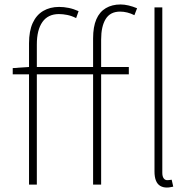

<svg xmlns="http://www.w3.org/2000/svg" viewBox="-20 -827 861 860"><path d="M110 0V-633Q110 -688 126.5 -724Q143 -760 173.5 -778Q204 -796 245 -796Q266 -796 288 -791.5Q310 -787 332 -777L321 -746Q301 -756 281.5 -760Q262 -764 244 -764Q195 -764 170 -728.5Q145 -693 145 -628V0ZM397 0V-655Q397 -707 411.5 -740.5Q426 -774 454 -790.5Q482 -807 520 -807Q537 -807 556 -802.5Q575 -798 594 -790L582 -759Q550 -775 518 -775Q474 -775 453.5 -742Q433 -709 433 -650V0ZM37 -494V-522L110 -527H557V-494ZM727 13Q710 13 697.5 5.5Q685 -2 678.5 -18Q672 -34 672 -59V-794H707V-53Q707 -37 713 -28.5Q719 -20 729 -20Q733 -20 737 -20.5Q741 -21 749 -22L756 9Q749 10 743 11.5Q737 13 727 13Z"/></svg>

Font: Noto Sans SC Thin
Style: Regular
Weight: 100
Designer: Ryoko NISHIZUKA 西塚涼子 (kana, bopomofo & ideographs); Paul D. Hunt (Latin, Greek & Cyrillic); Sandoll Communications 산돌커뮤니
Foundry: Adobe
Version: Version 2.004-H2;hotconv 1.0.118;makeotfexe 2.5.65603